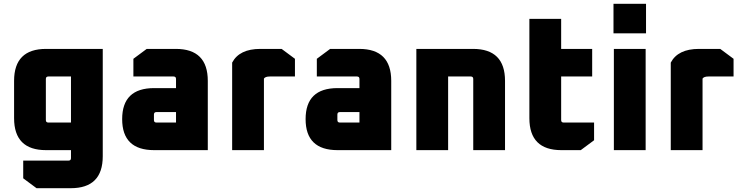

<svg xmlns="http://www.w3.org/2000/svg" viewBox="-20 -789 3901 1009"><path d="M54 -168V-364Q54 -532 222 -532H520V32Q520 200 352 200H172L102 148V55H340Q353 55 353 42V0H222Q54 0 54 -168ZM221 -158Q221 -145 234 -145H353V-387H234Q221 -387 221 -374Z M790 0Q622 0 622 -163Q622 -326 790 -326H905V-374Q905 -387 892 -387H681V-480L751 -532H904Q1072 -532 1072 -364V0ZM789 -158Q789 -145 802 -145H905V-200H802Q789 -200 789 -187Z M1200 0V-460Q1238 -532 1348 -532H1460L1530 -480V-387H1398Q1374 -387 1367 -376V0Z M1754 0Q1586 0 1586 -163Q1586 -326 1754 -326H1869V-374Q1869 -387 1856 -387H1645V-480L1715 -532H1868Q2036 -532 2036 -364V0ZM1753 -158Q1753 -145 1766 -145H1869V-200H1766Q1753 -200 1753 -187Z M2168 0V-532H2466Q2634 -532 2634 -364V0H2467V-374Q2467 -387 2454 -387H2335V0Z M2762 -168V-690H2929V-532H3092V-387H2929V-158Q2929 -145 2942 -145H3102V-52L3032 0H2930Q2762 0 2762 -168Z M3204 -614V-769H3375V-614ZM3206 0V-532H3373V0Z M3505 0V-460Q3543 -532 3653 -532H3765L3835 -480V-387H3703Q3679 -387 3672 -376V0Z"/></svg>

Font: Oxanium ExtraLight ExtraBold
Style: Regular
Weight: 800
Version: Version 2.000